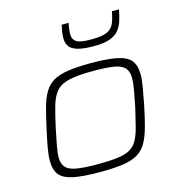

<svg xmlns="http://www.w3.org/2000/svg" viewBox="-110 -833 877 938"><g transform="rotate(-15 329.0 -364.0)"><path d="M284 8Q197 8 148 -2Q99 -12 78.5 -37Q58 -62 58 -109Q58 -135 64.5 -171.5Q71 -208 81 -254Q95 -319 107.5 -365Q120 -411 138 -441Q156 -471 184.5 -487.5Q213 -504 258.5 -511Q304 -518 372 -518Q458 -518 506.5 -508Q555 -498 575.5 -473Q596 -448 596 -402Q596 -375 589.5 -338Q583 -301 574 -254Q561 -189 548 -143Q535 -97 517.5 -67.5Q500 -38 471 -21.5Q442 -5 397 1.5Q352 8 284 8ZM280 -32Q341 -32 380.5 -37Q420 -42 444 -55.5Q468 -69 482 -94.5Q496 -120 506 -159Q516 -198 529 -254Q538 -300 544.5 -335Q551 -370 551 -396Q551 -429 535 -447Q519 -465 481.5 -471.5Q444 -478 376 -478Q300 -478 256.5 -468.5Q213 -459 190.5 -435Q168 -411 155 -367Q142 -323 127 -254Q118 -209 111 -173.5Q104 -138 104 -113Q104 -81 120 -63Q136 -45 174.5 -38.5Q213 -32 280 -32ZM412 -594Q359 -594 329 -603Q299 -612 288 -629Q277 -646 277 -669Q277 -685 279.5 -701.5Q282 -718 286 -736H321Q318 -720 316 -706Q314 -692 314 -681Q314 -654 332.5 -641.5Q351 -629 407 -629Q462 -629 487.5 -640.5Q513 -652 523.5 -676.5Q534 -701 540 -736H576Q570 -705 562 -679.5Q554 -654 538 -634.5Q522 -615 492 -604.5Q462 -594 412 -594Z"/></g></svg>

Font: Saira Expanded ExtraLight
Style: Italic
Weight: 250
Width: 7
Italic angle: -12°
Designer: Hector Gatti with collaboration of the Omnibus-Type team
Foundry: Omnibus-Type
Version: Version 1.101